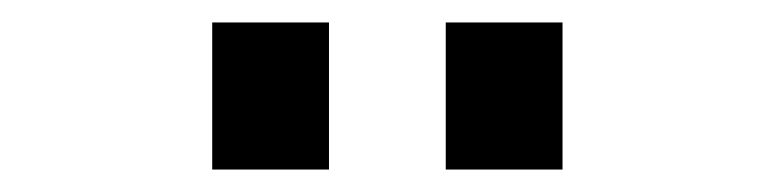

<svg xmlns="http://www.w3.org/2000/svg" viewBox="-20 -818 690 171"><path d="M377 -798H481V-667H377ZM169 -798H273V-667H169Z"/></svg>

Font: Biryani SemiBold
Style: Regular
Weight: 600
Designer: Dan Reynolds and Mathieu Réguer
Foundry: Dan Reynolds and Mathieu Réguer
Version: Version 1.004; ttfautohint (v1.1) -l 5 -r 5 -G 72 -x 0 -D la